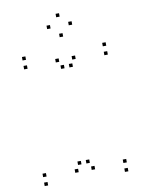

<svg xmlns="http://www.w3.org/2000/svg" viewBox="-102 -1020 824 1099"><g transform="rotate(-10 310.0 -470.0)"><path d="M553.2 10V-10H533.2V10ZM553.2 -41.8V-61.8H533.2V-41.8ZM344.3 -75.8V-95.8H324.3V-75.8ZM367.7 -34.3V-54.3H347.7V-34.3ZM367.7 -675.7V-695.7H347.7V-675.7ZM344.3 -634.2V-654.2H324.3V-634.2ZM553.2 -668.2V-688.2H533.2V-668.2ZM553.2 -720V-740H533.2V-720ZM86.8 -720V-740H66.8V-720ZM86.8 -668.2V-688.2H66.8V-668.2ZM295.7 -634.2V-654.2H275.7V-634.2ZM272.3 -675.7V-695.7H252.3V-675.7ZM272.3 -34.3V-54.3H252.3V-34.3ZM295.7 -75.8V-95.8H275.7V-75.8ZM86.8 -41.8V-61.8H66.8V-41.8ZM86.8 10V-10H66.8V10ZM382.2 -872.3V-892.3H362.2V-872.3ZM319.3 -930V-950H299.3V-930ZM256.5 -872.3V-892.3H236.5V-872.3ZM319.3 -814.2V-834.2H299.3V-814.2Z"/></g></svg>

Font: Monaspace Xenon Dots Var
Style: Regular
Weight: 400
Designer: Riley Cran and the Lettermatic Team
Version: Version 1.100 (Monaspace Xenon Dots)